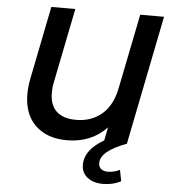

<svg xmlns="http://www.w3.org/2000/svg" viewBox="-61 -755 915 1037"><g transform="rotate(5 397.0 -236.0)"><path d="M786 -700 646 0H521L537 -79Q453 10 321 10Q213 10 150 -50.5Q87 -111 87 -221Q87 -260 96 -305L175 -700H305L225 -301Q218 -269 218 -239Q218 -172 254.5 -138Q291 -104 361 -104Q443 -104 500 -152Q557 -200 576 -297L657 -700ZM419 134Q419 80 464.5 36Q510 -8 595 -40L647 0Q506 52 506 117Q506 138 519.5 149Q533 160 555 160Q591 160 621 144L633 205Q589 228 536 228Q484 228 451.5 203Q419 178 419 134Z"/></g></svg>

Font: Montserrat Alternates SemiBold
Style: Italic
Weight: 600
Italic angle: -11.3°
Designer: Julieta Ulanovsky
Foundry: Julieta Ulanovsky
Version: Version 7.200